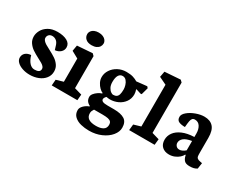

<svg xmlns="http://www.w3.org/2000/svg" viewBox="-101 -1102 2178 1756"><g transform="rotate(30 988.0 -224.0)"><path d="M361.8 -120.1Q361.8 -157.7 342.3 -185.3Q322.8 -212.9 295.4 -231.2Q268.1 -249.5 224.6 -272Q194.8 -287.1 177.7 -297.6Q160.6 -308.1 149.4 -320.8Q138.2 -333.5 138.2 -348.6Q138.2 -368.2 151.1 -381.3Q164.1 -394.5 186 -394.5Q210 -394.5 230 -378.9Q250 -363.3 259.8 -324.2L269.5 -293Q304.2 -295.9 327.1 -316.7Q350.1 -337.4 350.1 -368.2Q350.1 -408.2 311.3 -429.7Q272.5 -451.2 209.5 -451.2Q151.9 -451.2 113.5 -428.2Q75.2 -405.3 57.4 -371.8Q39.6 -338.4 39.6 -307.1Q39.6 -269 59.3 -241Q79.1 -212.9 106 -194.6Q132.8 -176.3 175.8 -153.8Q203.6 -139.6 219 -130.4Q234.4 -121.1 244.4 -109.9Q254.4 -98.6 254.4 -85.9Q254.4 -64.5 239.3 -55.2Q224.1 -45.9 195.3 -45.9Q166.5 -45.9 142.6 -71.5Q118.7 -97.2 104.5 -146.5Q67.4 -143.6 46.4 -124.5Q25.4 -105.5 25.4 -75.2Q25.4 -49.3 46.6 -28.3Q67.9 -7.3 103.8 4.9Q139.6 17.1 181.2 17.1Q230.5 17.1 271.7 0.2Q313 -16.6 337.4 -47.9Q361.8 -79.1 361.8 -120.1Z M626 -568.4Q626 -586.4 615.2 -601.3Q604.5 -616.2 584.5 -625Q564.5 -633.8 538.1 -633.8Q512.2 -633.8 492.9 -625.2Q473.6 -616.7 463.1 -602.1Q452.6 -587.4 452.6 -569.3Q452.6 -539.6 474.4 -519.8Q496.1 -500 538.1 -500Q565.9 -500 585.7 -509.3Q605.5 -518.6 615.7 -534.2Q626 -549.8 626 -568.4ZM676.8 0 682.1 -62 603.5 -84.5V-422.9L584 -442.4L423.8 -430.7L413.1 -369.6L485.8 -329.6V-84.5L411.1 -62.5L406.2 0Z M1158.7 13.2Q1158.7 -46.9 1120.4 -71.3Q1082 -95.7 1008.3 -95.7H941.9Q903.3 -95.7 888.4 -103.5Q873.5 -111.3 873.5 -125.5Q873.5 -139.6 892.1 -159.2Q915.5 -154.8 930.2 -154.8Q973.6 -154.8 1013.2 -173.1Q1052.7 -191.4 1077.4 -225.8Q1102.1 -260.3 1102.1 -306.2Q1102.1 -317.4 1099.4 -330.3Q1096.7 -343.3 1093.3 -352.5L1094.2 -357.4L1146.5 -340.8L1158.7 -341.8L1179.2 -416L1167 -430.2Q1151.9 -428.7 1116.5 -425Q1081.1 -421.4 1057.1 -418.5Q1036.1 -432.1 1008.1 -440.7Q980 -449.2 937.5 -449.2Q889.6 -449.2 849.6 -427.7Q809.6 -406.2 786.4 -370.8Q763.2 -335.4 763.2 -295.9Q763.2 -267.1 776.6 -240.7Q790 -214.4 809.1 -196.3Q828.1 -178.2 843.3 -172.9L843.8 -167Q823.7 -161.1 803.2 -147.2Q782.7 -133.3 769 -116Q755.4 -98.6 755.4 -82.5Q755.4 -57.1 767.1 -40Q778.8 -22.9 801.8 -11.7V-5.9Q771.5 4.4 747.8 27.8Q724.1 51.3 724.1 76.2Q724.1 118.2 751.7 143.3Q779.3 168.5 820.6 178.5Q861.8 188.5 906.7 188.5Q977.1 188.5 1034.7 163.1Q1092.3 137.7 1125.5 97.2Q1158.7 56.6 1158.7 13.2ZM994.6 -297.4Q994.6 -262.7 988.5 -242.9Q982.4 -223.1 969 -214.6Q955.6 -206.1 933.1 -206.1Q925.3 -206.1 910.2 -216.1Q895 -226.1 882.8 -248.5Q870.6 -271 870.6 -305.7Q870.6 -352.5 885.3 -376Q899.9 -399.4 926.3 -399.4Q949.7 -399.4 965.1 -381.6Q980.5 -363.8 987.5 -339.6Q994.6 -315.4 994.6 -297.4ZM942.4 -1.5Q979.5 -1.5 1000.7 3.2Q1022 7.8 1031.7 19Q1041.5 30.3 1041.5 49.8Q1041.5 85.9 1014.4 102.3Q987.3 118.7 939.9 118.7Q835 118.7 835 45.9Q835 32.2 838.6 23.2Q842.3 14.2 846.9 7.3Q851.6 0.5 852.1 -1.5Z M1492.7 0 1499 -62 1421.9 -84.5V-616.2L1401.9 -635.7L1236.3 -624L1225.1 -563.5L1304.2 -525.4V-84.5L1230 -62.5L1223.6 0Z M1779.8 -62.5 1785.6 -61 1787.1 -54.2Q1793.9 -23.9 1810.8 -6.8Q1827.6 10.3 1865.2 10.3Q1892.6 10.3 1909.4 5.9Q1926.3 1.5 1942.9 -8.8L1952.1 -71.3L1933.1 -74.7Q1909.7 -79.1 1900.1 -86.7Q1890.6 -94.2 1888.7 -106.4Q1886.7 -118.7 1886.7 -147.5V-301.3Q1886.7 -379.4 1854 -415.3Q1821.3 -451.2 1759.8 -451.2Q1718.3 -451.2 1671.4 -433.8Q1624.5 -416.5 1593 -389.6Q1561.5 -362.8 1561.5 -336.4Q1561.5 -301.8 1586.4 -290.5Q1611.3 -279.3 1651.4 -279.3Q1654.8 -322.3 1658.7 -343.3Q1662.6 -364.3 1671.6 -374.3Q1680.7 -384.3 1698.2 -384.3Q1733.9 -384.3 1752.9 -354.5Q1772 -324.7 1772 -280.3V-243.7Q1698.7 -241.2 1648.4 -219.2Q1598.1 -197.3 1573 -162.6Q1547.9 -127.9 1547.9 -86.9Q1547.9 -39.6 1575.9 -13.9Q1604 11.7 1649.4 11.7Q1680.7 11.7 1707.8 0.2Q1734.9 -11.2 1753.7 -28.3Q1772.5 -45.4 1779.8 -62.5ZM1772 -103Q1759.3 -91.3 1742.4 -82.8Q1725.6 -74.2 1709.5 -74.2Q1688 -74.2 1675.5 -88.4Q1663.1 -102.5 1663.1 -120.6Q1663.1 -148.9 1688.2 -170.4Q1713.4 -191.9 1772 -201.7Z"/></g></svg>

Font: Neuton
Style: Bold
Weight: 700
Designer: Brian M Zick
Foundry: Brian M Zick
Version: Version 1.560